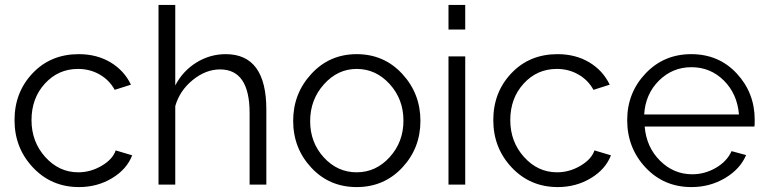

<svg xmlns="http://www.w3.org/2000/svg" viewBox="-20 -750 3116 780"><path d="M301 10Q189 10 114 -69.5Q39 -149 39 -262Q39 -375 112.5 -452.5Q186 -530 300 -530Q373 -530 428.5 -497Q484 -464 512 -406L446 -385Q424 -425 384.5 -447.5Q345 -470 297 -470Q217 -470 162.5 -410.5Q108 -351 108 -262Q108 -174 164 -112Q220 -50 298 -50Q348 -50 393 -76.5Q438 -103 450 -139L517 -119Q495 -62 435 -26Q375 10 301 10Z M1062 0H994V-291Q994 -468 874 -468Q816 -468 763 -425Q710 -382 692 -319V0H624V-730H692V-403Q723 -462 778 -496Q833 -530 897 -530Q1062 -530 1062 -305Z M1429 -530Q1540 -530 1614 -450Q1688 -370 1688 -259Q1688 -148 1614 -69Q1540 10 1429 10Q1318 10 1244.5 -69Q1171 -148 1171 -259Q1171 -370 1245 -450Q1319 -530 1429 -530ZM1429 -470Q1352 -470 1296 -407.5Q1240 -345 1240 -258Q1240 -171 1295.5 -110.5Q1351 -50 1429 -50Q1507 -50 1563 -111.5Q1619 -173 1619 -260Q1619 -347 1563 -408.5Q1507 -470 1429 -470Z M1802 -630V-730H1870V-630ZM1802 0V-521H1870V0Z M2246 10Q2134 10 2059 -69.5Q1984 -149 1984 -262Q1984 -375 2057.5 -452.5Q2131 -530 2245 -530Q2318 -530 2373.5 -497Q2429 -464 2457 -406L2391 -385Q2369 -425 2329.5 -447.5Q2290 -470 2242 -470Q2162 -470 2107.5 -410.5Q2053 -351 2053 -262Q2053 -174 2109 -112Q2165 -50 2243 -50Q2293 -50 2338 -76.5Q2383 -103 2395 -139L2462 -119Q2440 -62 2380 -26Q2320 10 2246 10Z M2789 10Q2677 10 2602.5 -69.5Q2528 -149 2528 -262Q2528 -373 2602.5 -451.5Q2677 -530 2788 -530Q2900 -530 2973 -451.5Q3046 -373 3046 -263Q3046 -241 3045 -236H2599Q2606 -152 2661.5 -97Q2717 -42 2792 -42Q2843 -42 2888 -68Q2933 -94 2952 -136L3011 -120Q2987 -63 2925.5 -26.5Q2864 10 2789 10ZM2597 -285H2982Q2975 -369 2920.5 -423Q2866 -477 2789 -477Q2712 -477 2657 -422.5Q2602 -368 2597 -285Z"/></svg>

Font: Raleway-v4020
Style: Regular
Weight: 400
Designer: Matt McInerney, Pablo Impallari, Rodrigo Fuenzalida
Foundry: Matt McInerney, Pablo Impallari, Rodrigo Fuenzalida
Version: Version 4.020;PS 004.020;hotconv 1.0.88;makeotf.lib2.5.64775